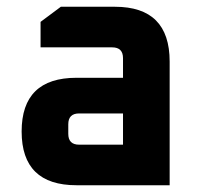

<svg xmlns="http://www.w3.org/2000/svg" viewBox="-20 -548 590 568"><path d="M206.3 0Q44 0 44 -159Q44 -317.9 206.3 -317.9H343.9V-375.9Q343.9 -407.9 311.9 -407.9H100V-483.3L160 -528H320.1Q481.9 -528 481.9 -365.9V0ZM182 -152.1Q182 -120 214.1 -120H343.9V-212.4H214.1Q182 -212.4 182 -180.3Z"/></svg>

Font: Oxanium ExtraLight
Style: Regular
Weight: 200
Designer: Severin Meyer
Version: Version 2.000